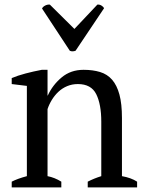

<svg xmlns="http://www.w3.org/2000/svg" viewBox="-20 -816 634 836"><path d="M31 0ZM577 0H362V-25Q389 -39 421 -49V-286Q421 -362 399 -406Q377 -450 319 -450Q294 -450 272.5 -441Q251 -432 234.5 -416.5Q218 -401 206 -381.5Q194 -362 187 -341V-49Q218 -43 247 -25V0H31V-25Q56 -38 97 -49V-442L31 -450V-476Q57 -487 91 -496Q125 -505 162 -512H187V-400H188Q209 -446 248.5 -479Q288 -512 344 -512Q384 -512 415.5 -502.5Q447 -493 468 -469Q489 -445 500 -404.5Q511 -364 511 -302V-49Q551 -42 577 -25ZM404 -796Q413 -797 421.5 -792Q430 -787 433 -780L309 -595Q304 -593 297 -592.5Q290 -592 284 -595L163 -779Q167 -787 177 -792Q187 -797 197 -796L304 -690Z"/></svg>

Font: PT Serif
Style: Regular
Weight: 400
Designer: A.Korolkova, O.Umpeleva, V.Yefimov
Foundry: ParaType Ltd
Version: Version 1.000W OFL; ttfautohint (v1.6)